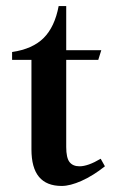

<svg xmlns="http://www.w3.org/2000/svg" viewBox="-20 -607 397 635"><path d="M84 -113V-409H20V-435Q88 -445 124.5 -481.5Q161 -518 174 -587H199V-441H315L305 -409H199V-121Q199 -85 210 -71Q221 -57 243 -57Q271 -57 313 -82L327 -57Q288 -26 250 -9Q212 8 184 8Q134 8 109 -22Q84 -52 84 -113Z"/></svg>

Font: Ibarra Real Nova
Style: Bold
Weight: 700
Designer: Jose Maria Ribagorda & Octavio Pardo
Foundry: Jose Maria Ribagorda
Version: Version 1.014